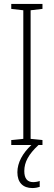

<svg xmlns="http://www.w3.org/2000/svg" viewBox="-20 -734 272 972"><path d="M103 132C103 86 125 47 175 0H195V-25L135 -31V-682L195 -689V-714H37V-689L98 -682V-31L37 -25V0H139C95 41 68 89 68 138C68 190 96 218 144 218C159 218 172 215 181 212V182C175 185 160 188 148 188C118 188 103 169 103 132Z"/></svg>

Font: Noto Sans Myanmar ExtraCondensed ExtraLight
Style: Regular
Weight: 200
Width: 2
Designer: Monotype Design Team
Foundry: Monotype Imaging Inc.
Version: Version 2.107